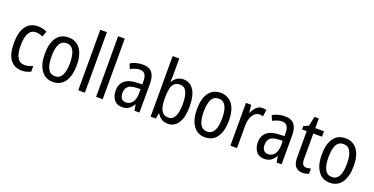

<svg xmlns="http://www.w3.org/2000/svg" viewBox="-26 -1507 4407 2264"><g transform="rotate(20 2177.5 -375.0)"><path d="M245 10Q150 10 98.5 -58Q47 -126 47 -265Q47 -402 99 -474.5Q151 -547 248 -547Q282 -547 311 -540Q340 -533 362 -521L337 -452Q316 -461 294 -467Q272 -473 252 -473Q132 -473 132 -266Q132 -63 251 -63Q279 -63 305 -70Q331 -77 355 -89V-18Q333 -5 303.5 2.5Q274 10 245 10Z M834 -269Q834 -141 783 -65.5Q732 10 632 10Q538 10 485.5 -65.5Q433 -141 433 -269Q433 -402 484 -474.5Q535 -547 634 -547Q727 -547 780.5 -476Q834 -405 834 -269ZM518 -269Q518 -169 546 -115.5Q574 -62 634 -62Q693 -62 721.5 -114.5Q750 -167 750 -269Q750 -370 721.5 -422.5Q693 -475 634 -475Q573 -475 545.5 -422.5Q518 -370 518 -269Z M1034 0H951V-760H1034Z M1258 0H1175V-760H1258Z M1564 -546Q1646 -546 1682.5 -499.5Q1719 -453 1719 -363V0H1657L1643 -75H1640Q1615 -32 1582.5 -11Q1550 10 1500 10Q1435 10 1400.5 -35.5Q1366 -81 1366 -150Q1366 -229 1417 -273.5Q1468 -318 1567 -321L1637 -324V-359Q1637 -422 1616 -450Q1595 -478 1553 -478Q1525 -478 1496 -468.5Q1467 -459 1437 -443L1411 -505Q1443 -525 1482 -535.5Q1521 -546 1564 -546ZM1580 -262Q1511 -259 1481 -231Q1451 -203 1451 -151Q1451 -103 1471 -80.5Q1491 -58 1526 -58Q1576 -58 1606.5 -98Q1637 -138 1637 -213V-265Z M1942 -553Q1942 -531 1940.5 -508.5Q1939 -486 1939 -466H1943Q1965 -504 1997.5 -525Q2030 -546 2075 -546Q2158 -546 2204.5 -475.5Q2251 -405 2251 -269Q2251 -133 2204.5 -61.5Q2158 10 2077 10Q2031 10 1998 -10Q1965 -30 1943 -68H1937L1924 0H1859V-760H1942ZM2057 -474Q2012 -474 1987 -449.5Q1962 -425 1952 -380Q1942 -335 1942 -275V-260Q1942 -160 1969 -110.5Q1996 -61 2059 -61Q2165 -61 2165 -270Q2165 -371 2139 -422.5Q2113 -474 2057 -474Z M2743 -269Q2743 -141 2692 -65.5Q2641 10 2541 10Q2447 10 2394.5 -65.5Q2342 -141 2342 -269Q2342 -402 2393 -474.5Q2444 -547 2543 -547Q2636 -547 2689.5 -476Q2743 -405 2743 -269ZM2427 -269Q2427 -169 2455 -115.5Q2483 -62 2543 -62Q2602 -62 2630.5 -114.5Q2659 -167 2659 -269Q2659 -370 2630.5 -422.5Q2602 -475 2543 -475Q2482 -475 2454.5 -422.5Q2427 -370 2427 -269Z M3064 -547Q3076 -547 3089 -545.5Q3102 -544 3115 -540L3103 -457Q3083 -464 3058 -464Q3025 -464 2999 -440.5Q2973 -417 2958 -376Q2943 -335 2943 -282V0H2860V-537H2926L2936 -443H2941Q2961 -489 2991.5 -518Q3022 -547 3064 -547Z M3348 -546Q3430 -546 3466.5 -499.5Q3503 -453 3503 -363V0H3441L3427 -75H3424Q3399 -32 3366.5 -11Q3334 10 3284 10Q3219 10 3184.5 -35.5Q3150 -81 3150 -150Q3150 -229 3201 -273.5Q3252 -318 3351 -321L3421 -324V-359Q3421 -422 3400 -450Q3379 -478 3337 -478Q3309 -478 3280 -468.5Q3251 -459 3221 -443L3195 -505Q3227 -525 3266 -535.5Q3305 -546 3348 -546ZM3364 -262Q3295 -259 3265 -231Q3235 -203 3235 -151Q3235 -103 3255 -80.5Q3275 -58 3310 -58Q3360 -58 3390.5 -98Q3421 -138 3421 -213V-265Z M3789 -62Q3803 -62 3818 -65Q3833 -68 3845 -72V-6Q3830 1 3809.5 5.5Q3789 10 3766 10Q3710 10 3678.5 -25Q3647 -60 3647 -140V-469H3589V-512L3650 -538L3676 -658H3730V-537H3839V-469H3730V-148Q3730 -105 3744 -83.5Q3758 -62 3789 -62Z M4309 -269Q4309 -141 4258 -65.5Q4207 10 4107 10Q4013 10 3960.5 -65.5Q3908 -141 3908 -269Q3908 -402 3959 -474.5Q4010 -547 4109 -547Q4202 -547 4255.5 -476Q4309 -405 4309 -269ZM3993 -269Q3993 -169 4021 -115.5Q4049 -62 4109 -62Q4168 -62 4196.5 -114.5Q4225 -167 4225 -269Q4225 -370 4196.5 -422.5Q4168 -475 4109 -475Q4048 -475 4020.5 -422.5Q3993 -370 3993 -269Z"/></g></svg>

Font: Noto Sans Myanmar Condensed
Style: Regular
Weight: 400
Width: 3
Designer: Monotype Design Team
Foundry: Monotype Imaging Inc.
Version: Version 2.107; ttfautohint (v1.8.4.7-5d5b)